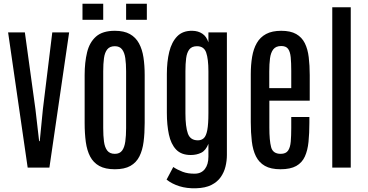

<svg xmlns="http://www.w3.org/2000/svg" viewBox="-20 -908 1994 1040"><path d="M129.9 0H247.6L354.5 -732.4H263.2L212.4 -317.4L195.3 -143.6H191.9L171.9 -316.9L114.7 -732.4H23.9Z M602.1 8.8C636.9 8.8 665 2.8 686.3 -9.3C707.6 -21.3 723.9 -38.5 735.1 -60.8C746.3 -83.1 753.9 -109.5 757.8 -140.1C761.7 -170.7 763.7 -204.8 763.7 -242.2V-501.5C763.7 -536 761.5 -567.8 757.1 -596.9C752.7 -626.1 744.6 -651.4 732.9 -673.1C721.2 -694.7 704.8 -711.5 683.6 -723.4C662.4 -735.3 635.3 -741.2 602.1 -741.2C557.8 -741.2 523.8 -730.8 500.2 -710C476.6 -689.1 460.4 -660.6 451.7 -624.5C442.9 -588.4 438.5 -547.4 438.5 -501.5V-242.2C438.5 -204.1 440.6 -169.7 444.8 -138.9C449.1 -108.2 456.9 -81.8 468.5 -59.8C480.1 -37.8 496.6 -20.9 518.1 -9C539.6 2.8 567.5 8.8 602.1 8.8ZM602.1 -74.7C583.8 -74.7 570.1 -80.6 561 -92.3C551.9 -104 546 -120.4 543.2 -141.4C540.4 -162.4 539.1 -186.7 539.1 -214.4V-521.5C539.1 -548.8 540.4 -572.7 543.2 -593C546 -613.4 551.9 -629.2 561 -640.6C570.1 -652 583.8 -657.7 602.1 -657.7C619.3 -657.7 632.3 -652 641.1 -640.6C649.9 -629.2 655.8 -613.4 658.7 -593C661.6 -572.7 663.1 -548.8 663.1 -521.5V-214.4C663.1 -186.7 661.6 -162.4 658.7 -141.4C655.8 -120.4 650 -104 641.4 -92.3C632.7 -80.6 619.6 -74.7 602.1 -74.7ZM663.1 -800.8H775.4V-887.7H663.1ZM426.8 -800.8H539.1V-887.7H426.8Z M1042 111.8C1075.5 110.8 1103.1 104.9 1124.8 94C1146.4 83.1 1163.3 68.9 1175.5 51.5C1187.7 34.1 1196.4 15 1201.4 -5.9C1206.5 -26.7 1209 -47.5 1209 -68.4V-732.4H1108.9V-678.7C1102.1 -699.9 1091.1 -715.5 1075.9 -725.6C1060.8 -735.7 1042.8 -740.9 1022 -741.2C987.5 -741.9 960.1 -731.9 939.9 -711.2C919.8 -690.5 905.4 -662.4 896.7 -627C888.1 -591.5 883.8 -551.4 883.8 -506.8V-296.9C883.8 -253.3 887.5 -214.2 894.8 -179.7C902.1 -145.2 915.1 -118 933.8 -98.1C952.6 -78.3 979 -68.4 1013.2 -68.4C1034.3 -68.4 1053.2 -72.4 1069.8 -80.6C1086.4 -88.7 1099.4 -104.8 1108.9 -128.9V-59.1C1108.9 -31.4 1102.6 -9.4 1090.1 7.1C1077.6 23.5 1059.9 32.1 1037.1 32.7C1011.4 33.4 988.8 29.9 969.2 22.5C949.7 15 932.8 6.3 918.5 -3.4L882.3 64.9C901.5 80.2 924.6 92.1 951.4 100.6C978.3 109 1008.5 112.8 1042 111.8ZM1051.8 -147.9C1024.4 -147.9 1006.3 -160.2 997.6 -184.8C988.8 -209.4 984.4 -245.9 984.4 -294.4V-522.5C984.4 -549.2 985.7 -572.6 988.3 -592.8C990.9 -613 996.7 -628.8 1005.6 -640.4C1014.6 -651.9 1028.3 -657.7 1046.9 -657.7C1072.3 -657.7 1088.9 -646.2 1096.9 -623C1104.9 -599.9 1108.9 -566.1 1108.9 -521.5V-295.4C1108.9 -255.4 1106.9 -224.7 1102.8 -203.4C1098.7 -182 1092.4 -167.5 1084 -159.7C1075.5 -151.9 1064.8 -147.9 1051.8 -147.9Z M1499.5 8.8C1535.3 8.8 1563.7 2.8 1584.7 -9C1605.7 -20.9 1621.3 -37.9 1631.3 -60.1C1641.4 -82.2 1648 -108.7 1651.1 -139.6C1654.2 -170.6 1655.8 -205.1 1655.8 -243.2V-274.4H1557.6V-215.3C1557.6 -186.7 1556.7 -161.9 1554.9 -140.9C1553.1 -119.9 1548.3 -103.6 1540.3 -92C1532.3 -80.5 1519 -74.7 1500.5 -74.7C1472.2 -74.7 1454.8 -86.8 1448.5 -111.1C1442.1 -135.3 1439 -170.6 1439 -216.8V-362.8H1657.7V-501C1657.7 -536.1 1655.9 -568.4 1652.3 -597.9C1648.8 -627.4 1641.7 -652.8 1631.1 -674.1C1620.5 -695.4 1605 -711.9 1584.5 -723.6C1564 -735.4 1536.9 -741.2 1503.4 -741.2C1470.2 -741.2 1442.9 -735.4 1421.4 -723.9C1399.9 -712.3 1383.1 -696 1371.1 -675C1359 -654.1 1350.6 -629.2 1345.7 -600.3C1340.8 -571.5 1338.4 -539.9 1338.4 -505.4V-246.6C1338.4 -208.5 1340.3 -173.7 1344 -142.3C1347.7 -110.9 1355.1 -84 1366.2 -61.5C1377.3 -39.1 1393.5 -21.7 1414.8 -9.5C1436.1 2.7 1464.4 8.8 1499.5 8.8ZM1438.5 -430.7V-520.5C1438.5 -547.9 1439.9 -571.9 1442.6 -592.5C1445.4 -613.2 1451.4 -629.4 1460.7 -641.1C1470 -652.8 1484.2 -658.7 1503.4 -658.7C1520.7 -658.7 1533 -653.6 1540.5 -643.3C1548 -633.1 1552.7 -617.9 1554.7 -597.9C1556.6 -577.9 1557.6 -553.2 1557.6 -523.9V-430.7Z M1779.8 0H1879.9V-868.7H1779.8Z"/></svg>

Font: Antonio
Style: Regular
Weight: 400
Designer: Vernon Adams
Foundry: Vernon Adams
Version: Version 1.002